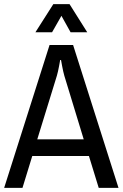

<svg xmlns="http://www.w3.org/2000/svg" viewBox="-21 -902 589 922"><path d="M398 -747 313 -882H235L149 -747H229L274 -826L318 -747ZM406 -153 453 0H548L330 -686H217L-1 0H87L134 -153ZM158 -233 252 -538C259 -560 268 -614 268 -614H272C272 -614 281 -561 288 -538L381 -233Z"/></svg>

Font: Archivo Narrow
Style: Regular
Weight: 400
Designer: Hector Gatti
Foundry: Omnibus-Type
Version: Version 1.003;PS 001.003;hotconv 1.0.70;makeotf.lib2.5.58329